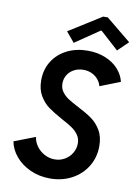

<svg xmlns="http://www.w3.org/2000/svg" viewBox="-100 -994 761 1066"><g transform="rotate(10 280.0 -460.5)"><path d="M22.9 -160.2 142.1 -206.1Q145.5 -178.2 163.1 -154.1Q180.7 -129.9 207.5 -115.5Q234.4 -101.1 265.1 -101.1Q295.9 -101.1 321.5 -116Q347.2 -130.9 362.1 -156Q377 -181.2 377 -210Q377 -237.8 362.5 -258.3Q348.1 -278.8 326.4 -293.5Q304.7 -308.1 266.6 -328.6Q218.3 -355 188.2 -376.7Q158.2 -398.4 137 -434.1Q115.7 -469.7 115.7 -521.5Q115.7 -582 145.3 -628.9Q174.8 -675.8 226.6 -701.7Q278.3 -727.5 342.8 -727.5Q397.5 -727.5 442.4 -709.2Q487.3 -690.9 515.9 -659.2Q544.4 -627.4 553.2 -588.9L439.5 -544.4Q435.1 -563 421.6 -580.1Q408.2 -597.2 386.5 -607.9Q364.7 -618.7 337.4 -618.7Q308.1 -618.7 284.7 -606.2Q261.2 -593.8 248 -572.3Q234.9 -550.8 234.9 -524.4Q234.9 -497.1 249.3 -477.3Q263.7 -457.5 284.7 -443.8Q305.7 -430.2 343.8 -410.2Q392.6 -385.3 423.1 -363.5Q453.6 -341.8 475.3 -305.7Q497.1 -269.5 497.1 -216.3Q497.1 -152.8 465.8 -101.6Q434.6 -50.3 379.9 -21.2Q325.2 7.8 257.8 7.8Q196.8 7.8 146 -15.4Q95.2 -38.6 63 -77.1Q30.8 -115.7 22.9 -160.2ZM210 -813.5 393.6 -928.7H419.4L560.1 -813.5L501.5 -756.8L398.9 -849.6H393.6L257.3 -756.8Z"/></g></svg>

Font: Reddit Sans Vanilla SemiBold
Style: Italic
Weight: 600
Italic angle: -11.25°
Designer: Stephen Hutchings
Version: Version 1.013